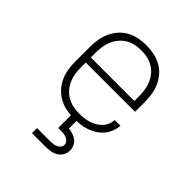

<svg xmlns="http://www.w3.org/2000/svg" viewBox="-208 -667 1017 1017"><g transform="rotate(45 300.0 -159.0)"><path d="M302 8Q273 8 244.5 2.5Q216 -3 191 -16.5Q166 -30 146.5 -51.5Q127 -73 115 -99Q103 -125 98.5 -153Q94 -181 94 -210V-320Q94 -348 98.5 -376.5Q103 -405 115 -431Q127 -457 146 -478.5Q165 -500 190 -513.5Q215 -527 243.5 -532.5Q272 -538 300 -538Q328 -538 356.5 -532.5Q385 -527 410 -513.5Q435 -500 454 -478.5Q473 -457 485 -431Q497 -405 501.5 -376.5Q506 -348 506 -320V-246H137V-210Q137 -187 140.5 -164Q144 -141 153 -120Q162 -99 177.5 -81Q193 -63 213 -51.5Q233 -40 255.5 -35Q278 -30 302 -30Q319 -30 337 -32Q355 -34 372 -39Q389 -44 405 -53Q421 -62 433.5 -75Q446 -88 453 -104.5Q460 -121 461 -139H504Q502 -116 493.5 -94Q485 -72 470 -54.5Q455 -37 435 -24.5Q415 -12 393 -4.5Q371 3 348 5.5Q325 8 302 8ZM463 -284V-320Q463 -343 459.5 -366Q456 -389 447 -410Q438 -431 423 -449Q408 -467 388.5 -478.5Q369 -490 346 -495Q323 -500 300 -500Q277 -500 254 -495Q231 -490 211.5 -478.5Q192 -467 177 -449Q162 -431 153 -410Q144 -389 140.5 -366Q137 -343 137 -320V-284ZM200 220V182H300Q311 182 321.5 180.5Q332 179 342 174.5Q352 170 359 161.5Q366 153 366 142Q366 131 359 122.5Q352 114 342 109.5Q332 105 321.5 103.5Q311 102 300 102H279V0H321V64Q337 66 353 71Q369 76 381.5 85.5Q394 95 401 110.5Q408 126 408 142Q408 161 398.5 178Q389 195 372.5 204.5Q356 214 337.5 217Q319 220 300 220Z"/></g></svg>

Font: Iosevka Slab XLtEx
Style: Regular
Weight: 200
Width: 7
Monospace: yes
Designer: Belleve Invis
Foundry: Belleve Invis
Version: Version 11.1.0; ttfautohint (v1.8.3)